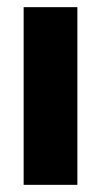

<svg xmlns="http://www.w3.org/2000/svg" viewBox="-20 -516 282 536"><path d="M46 0V-496H196V0Z"/></svg>

Font: DM Sans 9pt 36pt Black
Style: Regular
Weight: 900
Version: Version 4.004;gftools[0.9.30]